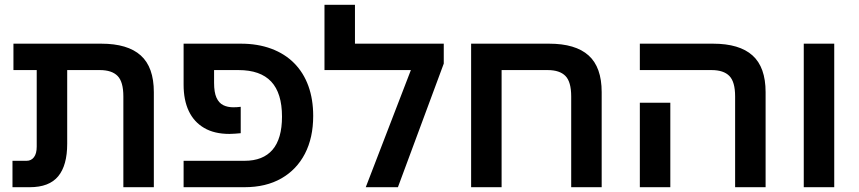

<svg xmlns="http://www.w3.org/2000/svg" viewBox="-20 -780 3578 800"><path d="M494 0V-378Q494 -439 470 -463.5Q446 -488 396 -488H36V-598H402Q512 -598 566.5 -549Q621 -500 621 -396V0ZM32 0V-110H91Q110 -110 121.5 -125Q133 -140 133 -169V-554H260V-181Q260 -91 222.5 -45.5Q185 0 104 0Z M745 0V-110H999Q1076 -110 1115.5 -156Q1155 -202 1155 -294Q1155 -392 1110 -440Q1065 -488 974 -488H802V-598H984Q1054 -598 1110.5 -577Q1167 -556 1206 -516.5Q1245 -477 1265 -421.5Q1285 -366 1285 -297Q1285 -206 1250.5 -139.5Q1216 -73 1152 -36.5Q1088 0 999 0ZM936 -222Q873 -222 830.5 -247Q788 -272 766.5 -317.5Q745 -363 745 -427V-598H872V-435Q872 -395 882 -373Q892 -351 910 -342Q928 -333 952 -333Q960 -333 968 -333.5Q976 -334 983 -335V-225Q972 -224 959 -223Q946 -222 936 -222Z M1459 -598H1829V-515L1638 0H1504L1692 -488H1332V-760H1459Z M2268 -598Q2378 -598 2432.5 -549Q2487 -500 2487 -396V0H2360V-378Q2360 -439 2336 -463.5Q2312 -488 2262 -488H2070V0H1943V-598Z M3043 0V-378Q3043 -439 3019 -463.5Q2995 -488 2945 -488H2646V-598H2951Q3061 -598 3115.5 -549Q3170 -500 3170 -396V0ZM2646 0V-352H2773V0Z M3329 0V-598H3456V0Z"/></svg>

Font: Noto Sans Hebrew SemiBold
Style: Regular
Weight: 600
Designer: Monotype Design Team
Foundry: Monotype Imaging Inc.
Version: Version 2.003